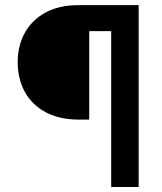

<svg xmlns="http://www.w3.org/2000/svg" viewBox="-20 -748 646 768"><path d="M424.8 0V-623.5H336.9V-269.5H294.9Q215.8 -270 161.4 -299.8Q106.9 -329.6 78.9 -381.3Q50.8 -433.1 50.8 -499Q50.8 -564.5 78.9 -616Q106.9 -667.5 161.4 -697.5Q215.8 -727.5 294.9 -727.5H534.7V0Z"/></svg>

Font: Inter Semi Bold
Style: Regular
Weight: 600
Designer: Rasmus Andersson
Foundry: rsms
Version: Version 4.000;git-e0f93cc